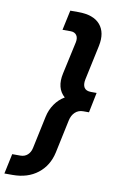

<svg xmlns="http://www.w3.org/2000/svg" viewBox="-171 -798 626 1017"><g transform="rotate(10 142.0 -290.0)"><path d="M-72 165 -49 57H-5Q18 57 33.5 43Q49 29 54 5L91 -169Q99 -207 120.5 -238Q142 -269 173 -287Q124 -330 142 -411L180 -585Q185 -610 174.5 -624Q164 -638 143 -638H99L122 -745H166Q247 -745 283 -703Q319 -661 304 -588L264 -401Q258 -372 268 -356Q278 -340 305 -340H335L313 -232H282Q256 -232 238.5 -215.5Q221 -199 215 -171L177 8Q161 81 107 123Q53 165 -28 165Z"/></g></svg>

Font: Plus Jakarta Display Medium
Style: Italic
Weight: 500
Italic angle: -12°
Designer: Gumpita Rahayu
Foundry: Tokotype Studio
Version: Version 1.000